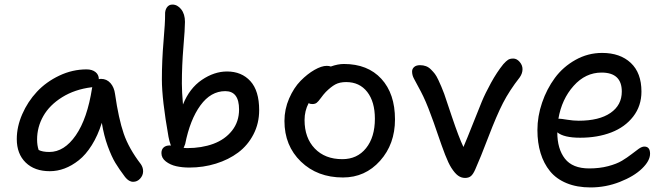

<svg xmlns="http://www.w3.org/2000/svg" viewBox="-20 -777 2930 849"><path d="M200.2 -20Q132.8 -20 93.5 -58.3Q54.2 -96.7 54.2 -162.1Q54.2 -216.8 78.4 -272.2Q102.5 -327.6 143.3 -371.3Q184.1 -415 242.2 -442.6Q300.3 -470.2 362.8 -470.2Q387.2 -470.2 402.1 -458.5Q417 -446.8 417 -426.8Q421.4 -428.2 426.8 -428.2Q451.7 -428.2 468.3 -409.7Q484.9 -391.1 488.8 -360.8Q504.4 -252 527.1 -186Q549.8 -120.1 603 -50.8Q613.3 -35.6 612.8 -18.3Q612.3 -1 599.6 12.9Q586.9 26.9 568.8 26.9Q549.8 26.9 533.2 5.9Q506.3 -29.8 490 -56.9Q473.6 -84 456.5 -130.4Q439.5 -176.8 430.2 -233.9Q412.6 -177.7 386 -135.3Q359.4 -92.8 328.4 -68.4Q297.4 -43.9 265.4 -32Q233.4 -20 200.2 -20ZM144 -160.2Q144 -133.8 150.9 -113.8Q168 -105 198.2 -105Q264.2 -105 315.2 -178.7Q366.2 -252.4 387.2 -388.2L388.2 -391.1H384.8Q310.5 -381.8 254.9 -347.2Q199.2 -312.5 171.6 -263.9Q144 -215.3 144 -160.2Z M816.9 -36.1Q786.1 -36.1 759.5 -42Q732.9 -47.9 713.4 -63Q693.8 -78.1 693.8 -100.1Q693.8 -116.2 703.6 -125Q713.4 -133.8 730 -133.8Q733.9 -133.8 735.8 -132.8Q728.5 -153.3 725.1 -171.9Q695.8 -336.9 695.8 -425.8Q695.8 -508.3 703.1 -593.8Q710.4 -679.2 710 -711.9Q709 -731 717.8 -743.9Q726.6 -756.8 742.2 -756.8Q764.6 -756.8 781.2 -735.8Q797.9 -714.8 797.9 -680.2Q797.9 -649.9 791 -568.8Q784.2 -487.8 784.2 -407.2Q784.2 -372.1 789.1 -314.9Q817.9 -386.7 872.6 -423.8Q927.2 -460.9 983.9 -460.9Q1048.3 -460.9 1087.2 -418.2Q1126 -375.5 1126 -290Q1126 -231.4 1100.8 -182.9Q1075.7 -134.3 1033.2 -102.5Q990.7 -70.8 934.8 -53.5Q878.9 -36.1 816.9 -36.1ZM798.8 -140.1 792 -123Q794.4 -123 799.6 -122.6Q804.7 -122.1 807.1 -122.1Q872.1 -122.1 923.6 -141.1Q975.1 -160.2 1006.1 -199.5Q1037.1 -238.8 1037.1 -293Q1037.1 -374 976.1 -374Q912.1 -374 866.2 -311Q820.3 -248 798.8 -140.1Z M1496.6 7.8Q1383.3 7.8 1310.5 -62.5Q1237.8 -132.8 1237.8 -242.2Q1237.8 -293.9 1258.5 -341.6Q1279.3 -389.2 1309.3 -419.7Q1339.4 -450.2 1370.6 -468Q1401.9 -485.8 1424.8 -485.8Q1435.5 -485.8 1442.9 -482.9Q1474.1 -494.1 1500.5 -494.1Q1606 -494.1 1666.3 -428.5Q1726.6 -362.8 1726.6 -249Q1726.6 -139.6 1660.6 -65.9Q1594.7 7.8 1496.6 7.8ZM1326.7 -246.1Q1326.7 -167.5 1371.8 -120.4Q1417 -73.2 1493.7 -73.2Q1559.6 -73.2 1598.6 -121.8Q1637.7 -170.4 1637.7 -252Q1637.7 -327.1 1603.8 -370.6Q1569.8 -414.1 1510.7 -414.1Q1481.9 -414.1 1462.6 -403.6Q1443.4 -393.1 1420.4 -370.1Q1410.2 -359.4 1398.7 -343.5Q1387.2 -327.6 1380.1 -322.3Q1373 -316.9 1360.8 -316.9Q1351.1 -316.9 1344.7 -320.8Q1326.7 -286.6 1326.7 -246.1Z M2036.6 9.8Q2019.5 9.8 2005.4 -0.5Q1991.2 -10.7 1975.6 -35.2Q1962.9 -55.2 1948.2 -93Q1933.6 -130.9 1915 -185.5Q1896.5 -240.2 1885.3 -269Q1862.8 -331.1 1840.8 -372.6Q1818.8 -414.1 1810.5 -429.2Q1802.2 -444.3 1802.2 -460.9Q1802.2 -472.7 1811.3 -480.7Q1820.3 -488.8 1837.4 -488.8Q1851.6 -488.8 1863.5 -484.4Q1875.5 -480 1885.7 -469.7Q1896 -459.5 1903.1 -450.2Q1910.2 -440.9 1918.5 -423.1Q1926.8 -405.3 1931.4 -394.3Q1936 -383.3 1944.3 -361.8Q1946.3 -356 1977.8 -262.2Q2009.3 -168.5 2029.3 -127Q2044.9 -163.1 2070.3 -227.5Q2095.7 -292 2110.6 -327.9Q2125.5 -363.8 2151.1 -410.6Q2176.8 -457.5 2205.6 -493.2Q2218.3 -507.3 2226.8 -512.7Q2235.4 -518.1 2249.5 -518.1Q2265.1 -518.1 2277.8 -503.4Q2290.5 -488.8 2290.5 -471.2Q2290.5 -452.6 2278.3 -435.1Q2232.4 -376.5 2204.1 -321.3Q2175.8 -266.1 2139.9 -172.1Q2104 -78.1 2081.5 -27.8Q2072.3 -6.8 2062.5 1.5Q2052.7 9.8 2036.6 9.8Z M2591.3 51.8Q2531.2 51.8 2485.6 33Q2439.9 14.2 2412.1 -20Q2384.3 -54.2 2370.4 -99.9Q2356.4 -145.5 2356.4 -202.1Q2356.4 -262.7 2377 -323Q2397.5 -383.3 2433.6 -432.4Q2469.7 -481.4 2524.7 -512.2Q2579.6 -543 2642.6 -543Q2722.2 -543 2769.3 -498.8Q2816.4 -454.6 2816.4 -372.1Q2816.4 -308.6 2780 -261.7Q2743.7 -214.8 2682.9 -191.4Q2622.1 -168 2545.4 -168Q2473.1 -168 2444.3 -191.9Q2444.3 -118.7 2478 -75.4Q2511.7 -32.2 2585.4 -32.2Q2630.9 -32.2 2668.9 -42.2Q2707 -52.2 2730.5 -66.4Q2753.9 -80.6 2772 -94.7Q2790 -108.9 2804.2 -118.9Q2818.4 -128.9 2829.1 -128.9Q2854.5 -128.9 2854.5 -97.2Q2854.5 -65.9 2818.8 -31.5Q2783.2 2.9 2720.9 27.3Q2658.7 51.8 2591.3 51.8ZM2454.1 -252Q2460.9 -252 2488 -247.6Q2515.1 -243.2 2538.6 -243.2Q2629.4 -243.2 2679.4 -277.6Q2729.5 -312 2729.5 -372.1Q2729.5 -456.1 2640.1 -456.1Q2568.8 -456.1 2516.4 -397.2Q2463.9 -338.4 2449.2 -252Z"/></svg>

Font: Shantell Sans Irregular
Style: Regular
Weight: 400
Designer: Stephen Nixon, Anya Danilova, Shantell Martin
Foundry: Arrow Type
Version: Version 1.006;[9816181b4]